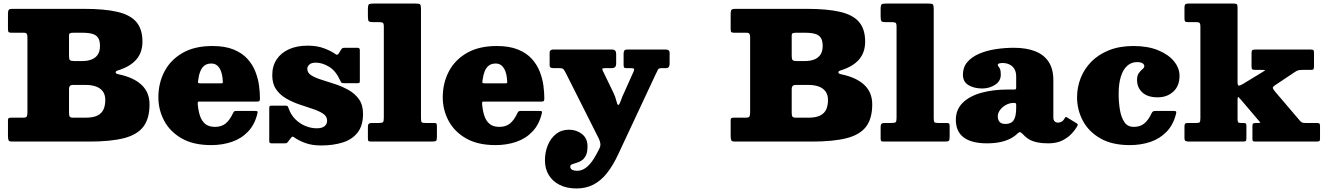

<svg xmlns="http://www.w3.org/2000/svg" viewBox="-20 -800 7480 1085"><path d="M465 -135H392.5Q378 -135 374 -141.2Q370 -147.5 370 -163V-298Q370 -308.5 375.5 -314.2Q381 -320 390.5 -320H465Q498 -320 522.8 -311Q547.5 -302 561.2 -283.2Q575 -264.5 575 -235Q575 -205.5 565.5 -183Q556 -160.5 532 -147.8Q508 -135 465 -135ZM398.5 -455Q380 -455 375 -460.5Q370 -466 370 -484.5V-599Q370 -610.5 377 -612.8Q384 -615 395.5 -615H445Q480.5 -615 502.5 -608.5Q524.5 -602 534.8 -585.8Q545 -569.5 545 -540Q545 -510.5 532.8 -491.8Q520.5 -473 498 -464Q475.5 -455 445 -455ZM485 0Q605.5 0 680.5 -19.2Q755.5 -38.5 790.2 -84.2Q825 -130 825 -210Q825 -278.5 779.5 -320.8Q734 -363 650.5 -380Q633.5 -383.5 633.5 -391Q633.5 -398.5 647.5 -402.5Q714.5 -423 749.8 -463Q785 -503 785 -565Q785 -635 750.8 -675.5Q716.5 -716 643.5 -733Q570.5 -750 455 -750H48.5Q34.5 -750 29.8 -744.5Q25 -739 25 -724V-636Q25 -622.5 28.8 -618.8Q32.5 -615 46.5 -615H114.5Q127.5 -615 131.2 -608.8Q135 -602.5 135 -589V-166Q135 -149 131.5 -142Q128 -135 111.5 -135H42.5Q33.5 -135 29.2 -132.5Q25 -130 25 -120V-33Q25 -15.5 28.2 -7.8Q31.5 0 48.5 0Z M875 -250Q875 -180 907.5 -118.2Q940 -56.5 1006.2 -18.2Q1072.5 20 1173 20Q1236.5 20 1290.5 1.5Q1344.5 -17 1382.2 -56.8Q1420 -96.5 1435 -160Q1437 -168.5 1434.2 -170.8Q1431.5 -173 1421 -173H1315Q1306 -173 1302.8 -169.8Q1299.5 -166.5 1297 -161Q1279 -122 1255.5 -102.5Q1232 -83 1195 -83Q1159.5 -83 1139.2 -100.2Q1119 -117.5 1109.8 -146.5Q1100.5 -175.5 1097.5 -211Q1097 -220.5 1097.8 -223.2Q1098.5 -226 1109 -226H1432Q1443.5 -226 1446.2 -229.8Q1449 -233.5 1449 -245Q1449 -277.5 1443.8 -316.8Q1438.5 -356 1423.2 -395.2Q1408 -434.5 1378.5 -467.2Q1349 -500 1300.5 -520Q1252 -540 1180 -540Q1079.5 -540 1011.5 -500.8Q943.5 -461.5 909.2 -395.8Q875 -330 875 -250ZM1113 -329Q1100 -329 1099.2 -332.8Q1098.5 -336.5 1100 -347.5Q1103.5 -375.5 1111.8 -396.5Q1120 -417.5 1135 -429.2Q1150 -441 1174 -441Q1190.5 -441 1202.2 -433.5Q1214 -426 1221.8 -412.5Q1229.5 -399 1233.8 -381Q1238 -363 1239 -342.5Q1240 -332.5 1238.2 -330.8Q1236.5 -329 1226 -329Z M1902 -346Q1905.5 -338 1908.5 -334Q1911.5 -330 1923.5 -330H2002Q2010.5 -330 2012 -333.8Q2013.5 -337.5 2013.5 -345.5V-516.5Q2013.5 -530 2001 -530H1930Q1919 -530 1915 -527.8Q1911 -525.5 1907 -518.5L1895 -499Q1890 -491 1885.8 -490.5Q1881.5 -490 1874.5 -495Q1851 -512 1811.2 -527Q1771.5 -542 1718.5 -542Q1658.5 -542 1613.5 -522Q1568.5 -502 1543.5 -464.5Q1518.5 -427 1518.5 -375Q1518.5 -326 1541 -294.2Q1563.5 -262.5 1598.8 -242.5Q1634 -222.5 1673.5 -209.2Q1713 -196 1748.2 -184.2Q1783.5 -172.5 1806 -157.5Q1828.5 -142.5 1828.5 -118Q1828.5 -98.5 1814 -86.8Q1799.5 -75 1769.5 -75Q1738 -75 1706 -88Q1674 -101 1648.5 -126.5Q1623 -152 1610.5 -189Q1607 -199 1604.5 -201Q1602 -203 1589 -203H1513.5Q1505 -203 1503.2 -199Q1501.5 -195 1501.5 -186.5V-6Q1501.5 3 1503.8 6.5Q1506 10 1514.5 10H1587.5Q1599 10 1602 7.5Q1605 5 1609.5 -1.5L1624.5 -21Q1629 -27 1632.5 -27.8Q1636 -28.5 1641.5 -24.5Q1667.5 -5.5 1705.5 8.2Q1743.5 22 1794.5 22Q1863 22 1916.5 5.2Q1970 -11.5 2000.8 -50.8Q2031.5 -90 2031.5 -157Q2031.5 -206.5 2008.8 -238.8Q1986 -271 1950.2 -291Q1914.5 -311 1874.2 -324.5Q1834 -338 1798 -349Q1762 -360 1739.2 -374.2Q1716.5 -388.5 1716.5 -411Q1716.5 -424.5 1728.2 -435.2Q1740 -446 1764.5 -446Q1801 -446 1839.5 -422.8Q1878 -399.5 1902 -346Z M2119.5 -675Q2137 -675 2143 -671.5Q2149 -668 2149 -649V-135Q2149 -114 2144 -109.5Q2139 -105 2118.5 -105H2082.5Q2069.5 -105 2064.2 -100.5Q2059 -96 2059 -83V-17Q2059 -5 2063.2 -2.5Q2067.5 0 2079.5 0H2419.5Q2439 0 2444 -4Q2449 -8 2449 -27V-88Q2449 -99 2445.8 -102Q2442.5 -105 2432.5 -105H2384.5Q2367.5 -105 2363.2 -109.2Q2359 -113.5 2359 -131V-749Q2359 -771 2353.8 -775.5Q2348.5 -780 2327.5 -780H2094.5Q2071 -780 2065 -775.8Q2059 -771.5 2059 -748V-708Q2059 -688 2062.8 -681.5Q2066.5 -675 2087.5 -675Z M2482 -250Q2482 -180 2514.5 -118.2Q2547 -56.5 2613.2 -18.2Q2679.5 20 2780 20Q2843.5 20 2897.5 1.5Q2951.5 -17 2989.2 -56.8Q3027 -96.5 3042 -160Q3044 -168.5 3041.2 -170.8Q3038.5 -173 3028 -173H2922Q2913 -173 2909.8 -169.8Q2906.5 -166.5 2904 -161Q2886 -122 2862.5 -102.5Q2839 -83 2802 -83Q2766.5 -83 2746.2 -100.2Q2726 -117.5 2716.8 -146.5Q2707.5 -175.5 2704.5 -211Q2704 -220.5 2704.8 -223.2Q2705.5 -226 2716 -226H3039Q3050.5 -226 3053.2 -229.8Q3056 -233.5 3056 -245Q3056 -277.5 3050.8 -316.8Q3045.5 -356 3030.2 -395.2Q3015 -434.5 2985.5 -467.2Q2956 -500 2907.5 -520Q2859 -540 2787 -540Q2686.5 -540 2618.5 -500.8Q2550.5 -461.5 2516.2 -395.8Q2482 -330 2482 -250ZM2720 -329Q2707 -329 2706.2 -332.8Q2705.5 -336.5 2707 -347.5Q2710.5 -375.5 2718.8 -396.5Q2727 -417.5 2742 -429.2Q2757 -441 2781 -441Q2797.5 -441 2809.2 -433.5Q2821 -426 2828.8 -412.5Q2836.5 -399 2840.8 -381Q2845 -363 2846 -342.5Q2847 -332.5 2845.2 -330.8Q2843.5 -329 2833 -329Z M3059.5 106Q3059.5 154.5 3081.8 190.2Q3104 226 3144 245.5Q3184 265 3237.5 265Q3291.5 265 3333.5 243.2Q3375.5 221.5 3409.8 178.5Q3444 135.5 3473.5 72L3687 -384Q3693.5 -395.5 3697.2 -405.2Q3701 -415 3718 -415H3743.5Q3755 -415 3759.5 -422Q3764 -429 3764 -440V-503Q3764 -511.5 3758 -515.8Q3752 -520 3743.5 -520H3524.5Q3512 -520 3508 -514Q3504 -508 3504 -495V-433Q3504 -423 3506.8 -419Q3509.5 -415 3520.5 -415H3542Q3558 -415 3561.8 -412Q3565.5 -409 3561.5 -398L3496.5 -253Q3490 -235.5 3484.5 -221.2Q3479 -207 3473.5 -207Q3468.5 -207 3463.2 -229.5Q3458 -252 3446.5 -276L3386.5 -400Q3381.5 -410.5 3385 -412.8Q3388.5 -415 3404 -415H3435.5Q3450 -415 3456 -421.2Q3462 -427.5 3462 -442.5V-495Q3462 -508 3456.2 -514Q3450.5 -520 3438.5 -520H3104.5Q3097.5 -520 3091.8 -516Q3086 -512 3086 -505V-432Q3086 -421.5 3091.8 -418.2Q3097.5 -415 3108.5 -415H3142Q3157 -415 3162.8 -410Q3168.5 -405 3176.5 -389L3364.5 -15.5Q3371.5 -0.5 3372.8 13Q3374 26.5 3366.5 41L3354 65Q3336 99.5 3317.8 121.8Q3299.5 144 3280.8 154.5Q3262 165 3242.5 165Q3221.5 165 3212 158.5Q3202.5 152 3202.5 142Q3202.5 132.5 3212.2 128.5Q3222 124.5 3236.8 120.5Q3251.5 116.5 3266 107.5Q3280.5 98.5 3290.2 79.8Q3300 61 3300 27Q3300 -18.5 3268.5 -42.8Q3237 -67 3195.5 -67Q3152.5 -67 3122 -42.8Q3091.5 -18.5 3075.5 21Q3059.5 60.5 3059.5 106Z M4549 -135H4476.5Q4462 -135 4458 -141.2Q4454 -147.5 4454 -163V-298Q4454 -308.5 4459.5 -314.2Q4465 -320 4474.5 -320H4549Q4582 -320 4606.8 -311Q4631.5 -302 4645.2 -283.2Q4659 -264.5 4659 -235Q4659 -205.5 4649.5 -183Q4640 -160.5 4616 -147.8Q4592 -135 4549 -135ZM4482.5 -455Q4464 -455 4459 -460.5Q4454 -466 4454 -484.5V-599Q4454 -610.5 4461 -612.8Q4468 -615 4479.5 -615H4529Q4564.5 -615 4586.5 -608.5Q4608.5 -602 4618.8 -585.8Q4629 -569.5 4629 -540Q4629 -510.5 4616.8 -491.8Q4604.5 -473 4582 -464Q4559.5 -455 4529 -455ZM4569 0Q4689.5 0 4764.5 -19.2Q4839.5 -38.5 4874.2 -84.2Q4909 -130 4909 -210Q4909 -278.5 4863.5 -320.8Q4818 -363 4734.5 -380Q4717.5 -383.5 4717.5 -391Q4717.5 -398.5 4731.5 -402.5Q4798.5 -423 4833.8 -463Q4869 -503 4869 -565Q4869 -635 4834.8 -675.5Q4800.5 -716 4727.5 -733Q4654.5 -750 4539 -750H4132.5Q4118.5 -750 4113.8 -744.5Q4109 -739 4109 -724V-636Q4109 -622.5 4112.8 -618.8Q4116.5 -615 4130.5 -615H4198.5Q4211.5 -615 4215.2 -608.8Q4219 -602.5 4219 -589V-166Q4219 -149 4215.5 -142Q4212 -135 4195.5 -135H4126.5Q4117.5 -135 4113.2 -132.5Q4109 -130 4109 -120V-33Q4109 -15.5 4112.2 -7.8Q4115.5 0 4132.5 0Z M5017 -675Q5034.5 -675 5040.5 -671.5Q5046.5 -668 5046.5 -649V-135Q5046.5 -114 5041.5 -109.5Q5036.5 -105 5016 -105H4980Q4967 -105 4961.8 -100.5Q4956.5 -96 4956.5 -83V-17Q4956.5 -5 4960.8 -2.5Q4965 0 4977 0H5317Q5336.5 0 5341.5 -4Q5346.5 -8 5346.5 -27V-88Q5346.5 -99 5343.2 -102Q5340 -105 5330 -105H5282Q5265 -105 5260.8 -109.2Q5256.5 -113.5 5256.5 -131V-749Q5256.5 -771 5251.2 -775.5Q5246 -780 5225 -780H4992Q4968.5 -780 4962.5 -775.8Q4956.5 -771.5 4956.5 -748V-708Q4956.5 -688 4960.2 -681.5Q4964 -675 4985 -675Z M5381.5 -123Q5381.5 -56.5 5426.2 -23.2Q5471 10 5556.5 10Q5599.5 10 5632.2 3Q5665 -4 5689.2 -16.5Q5713.5 -29 5730 -45.5Q5738.5 -54 5744.8 -53Q5751 -52 5763.5 -38.5Q5778.5 -22 5797.8 -11.2Q5817 -0.5 5843 4.8Q5869 10 5904 10H5904.5Q5950 10 5982.2 -5.8Q6014.5 -21.5 6036 -44.8Q6057.5 -68 6069 -90Q6072.5 -98 6066 -102L6009 -137Q6002.5 -142 5997.5 -133.5Q5989 -117.5 5979 -112.2Q5969 -107 5958.5 -107Q5948 -107 5940.2 -114Q5932.5 -121 5932.5 -136V-347Q5932.5 -410 5906 -450.5Q5879.5 -491 5829.5 -510.5Q5779.5 -530 5709.5 -530Q5656.5 -530 5605.2 -522Q5554 -514 5512.5 -496Q5471 -478 5446.2 -449Q5421.5 -420 5421.5 -378Q5421.5 -337.5 5453.2 -318.8Q5485 -300 5530.5 -300Q5571 -300 5603.2 -320.8Q5635.5 -341.5 5635.5 -378Q5635.5 -400 5631.2 -409.8Q5627 -419.5 5622.8 -424Q5618.5 -428.5 5618.5 -434Q5618.5 -437 5621.8 -439.2Q5625 -441.5 5631 -442.8Q5637 -444 5644.5 -444Q5667 -444 5684.8 -435.5Q5702.5 -427 5712.5 -410Q5722.5 -393 5722.5 -367V-307Q5722.5 -298 5720.2 -296Q5718 -294 5709.5 -294H5675.5Q5589.5 -294 5523.2 -275Q5457 -256 5419.2 -218Q5381.5 -180 5381.5 -123ZM5618.5 -143Q5618.5 -161.5 5631.5 -178.8Q5644.5 -196 5665 -207.2Q5685.5 -218.5 5708.5 -218.5H5712.5Q5722.5 -218.5 5722.5 -208.5V-191Q5722.5 -141.5 5708.2 -120.5Q5694 -99.5 5661.5 -99.5Q5639 -99.5 5628.8 -111.2Q5618.5 -123 5618.5 -143Z M6066.5 -250Q6066.5 -180 6099 -118.2Q6131.5 -56.5 6197.8 -18.2Q6264 20 6364.5 20Q6427.5 20 6481.2 1.8Q6535 -16.5 6572.8 -55.8Q6610.5 -95 6626 -157.5Q6628.5 -167.5 6626 -170.2Q6623.5 -173 6610.5 -173H6512.5Q6501 -173 6496.2 -170.5Q6491.5 -168 6488 -160.5Q6470 -122 6446.8 -102.5Q6423.5 -83 6386.5 -83Q6352 -83 6333.8 -110.2Q6315.5 -137.5 6308.5 -180.2Q6301.5 -223 6301.5 -270Q6301.5 -327 6314 -367Q6326.5 -407 6349.8 -428Q6373 -449 6405.5 -449Q6426.5 -449 6436.5 -442.5Q6446.5 -436 6446.5 -426Q6446.5 -417.5 6436.2 -409.2Q6426 -401 6415.8 -387.2Q6405.5 -373.5 6405.5 -348Q6405.5 -305.5 6435.2 -277.8Q6465 -250 6522.5 -250Q6574.5 -250 6610 -281.8Q6645.5 -313.5 6645.5 -372Q6645.5 -415.5 6614.2 -453.8Q6583 -492 6524.8 -516Q6466.5 -540 6385.5 -540Q6306.5 -540 6246.8 -516Q6187 -492 6147 -451.2Q6107 -410.5 6086.8 -358.5Q6066.5 -306.5 6066.5 -250Z M6740 -675Q6754.5 -675 6759 -670Q6763.5 -665 6763.5 -651V-134Q6763.5 -115.5 6760.2 -110.2Q6757 -105 6739 -105H6693Q6680 -105 6676.8 -100.8Q6673.5 -96.5 6673.5 -84V-20Q6673.5 -6.5 6679.8 -3.2Q6686 0 6700 0H7002Q7015 0 7019.2 -2.8Q7023.5 -5.5 7023.5 -18V-89Q7023.5 -99 7020.2 -102Q7017 -105 7007 -105H6994Q6980 -105 6976.8 -109.2Q6973.5 -113.5 6973.5 -126V-234Q6973.5 -256 6978.8 -251.2Q6984 -246.5 6993 -236L7093.5 -118Q7100.5 -110 7102 -107.5Q7103.5 -105 7087 -105H7078Q7065 -105 7061.2 -101.8Q7057.5 -98.5 7057.5 -86V-15Q7057.5 -4.5 7061.2 -2.2Q7065 0 7076 0H7419Q7432 0 7435.8 -2.8Q7439.5 -5.5 7439.5 -18V-88Q7439.5 -100 7435.2 -102.5Q7431 -105 7419 -105H7357Q7344.5 -105 7338.2 -107.8Q7332 -110.5 7326.5 -117L7187.5 -280Q7175 -295 7172.8 -301.8Q7170.5 -308.5 7187 -319.5L7298 -393.5Q7307.5 -400 7315.8 -402.5Q7324 -405 7341 -405H7390Q7401 -405 7403.2 -410.2Q7405.5 -415.5 7405.5 -426.5V-499Q7405.5 -512 7402.8 -516Q7400 -520 7387 -520H7076Q7063 -520 7057.8 -517.2Q7052.5 -514.5 7052.5 -500V-425Q7052.5 -411 7057 -408Q7061.5 -405 7075.5 -405H7105Q7130 -405 7129.2 -403.2Q7128.5 -401.5 7114 -392.5L7004 -325.5Q6993 -319 6983.2 -316.2Q6973.5 -313.5 6973.5 -335.5V-757Q6973.5 -774 6968.2 -777Q6963 -780 6946 -780H6698Q6684.5 -780 6679 -776Q6673.5 -772 6673.5 -758V-696Q6673.5 -683.5 6676.8 -679.2Q6680 -675 6694 -675Z"/></svg>

Font: Besley Black
Style: Regular
Weight: 900
Designer: Owen Earl
Foundry: indestructible type*
Version: Version 2.001